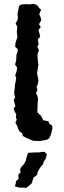

<svg xmlns="http://www.w3.org/2000/svg" viewBox="-20 -732 335 1009"><path d="M160 8 152 7 131 -2 113 -10 99 -18 98 -30 82 -42 77 -52 69 -73 61 -86 68 -104 64 -112 65 -133 57 -145 52 -163 61 -174 52 -207 60 -221 55 -236V-250L58 -274L59 -290L62 -301L65 -324L60 -335L65 -351L68 -361L70 -377L59 -393L65 -414L66 -431V-443L72 -458L73 -474L60 -486L61 -504L65 -518L71 -534V-543L68 -564L70 -580L71 -592L62 -608L73 -629L74 -641L72 -659L76 -679L80 -700L90 -708L113 -710L139 -709L154 -712L174 -706L187 -689L196 -681L186 -657L193 -642L197 -626L185 -605L194 -590L182 -574L188 -554L191 -538L179 -526L183 -499L176 -486L185 -468L178 -451L177 -439L178 -427L179 -412L182 -392L177 -363L175 -345L178 -331L181 -317L182 -308L178 -287L172 -276L177 -259L169 -243L176 -229L180 -213L178 -190L177 -170V-158L176 -142L183 -135L194 -125L203 -110L207 -100L234 -95L240 -81L255 -71V-55L248 -26L239 -6L226 3L195 8L189 9ZM115 257 109 254H82L58 247L63 231L64 220L78 208L76 187L88 174L86 157L92 145L102 135L109 126L116 111L120 93L128 71L163 69H186L200 66H214L226 78L224 90L219 104L211 115L206 131L194 145L186 157L177 175L175 187L165 195L156 201L150 221L147 231L134 243Z"/></svg>

Font: Winky Rough Medium
Style: Regular
Weight: 500
Designer: Simon Atzbach
Foundry: typofactur
Version: Version 1.206; ttfautohint (v1.8.4.7-5d5b)